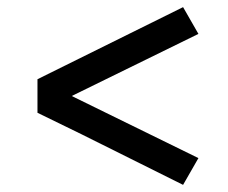

<svg xmlns="http://www.w3.org/2000/svg" viewBox="-20 -609 640 538"><path d="M493 -91 208 -233 85 -293V-387L493 -589L536 -514L181 -340L536 -166Z"/></svg>

Font: Iosevka Curly Medium Extended
Style: Regular
Weight: 500
Width: 7
Monospace: yes
Designer: Belleve Invis
Foundry: Belleve Invis
Version: Version 11.1.0; ttfautohint (v1.8.3)